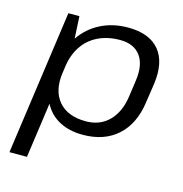

<svg xmlns="http://www.w3.org/2000/svg" viewBox="-107 -646 882 925"><g transform="rotate(15 333.5 -184.0)"><path d="M340.7 7.9Q266.6 7.9 215 -23.5Q163.4 -54.8 140.6 -112Q117.8 -169.1 127.9 -246.8L135.3 -298.4Q146.5 -375.3 185.2 -431.2Q223.9 -487 284.4 -517.5Q345 -547.9 420.3 -547.9Q526.4 -547.9 576 -488.1Q625.5 -428.3 610 -317.6L595.9 -222.4Q580.4 -111.7 514 -51.9Q447.5 7.9 340.7 7.9ZM123.1 -540H178.2L187 -371.6L109.4 180H22.1ZM338.3 -58.7Q408.6 -58.7 453.5 -103.8Q498.3 -149 509.5 -228.6L520.9 -309.2Q532.8 -390.5 500.1 -435.3Q467.5 -480 398.2 -480Q336.9 -480 289.2 -457Q241.5 -434 212.4 -390.6Q183.3 -347.3 174.9 -286.6L170.5 -255.7Q157.6 -164.6 202.5 -111.6Q247.3 -58.7 338.3 -58.7Z"/></g></svg>

Font: Pathway Extreme 8pt Thin 12pt
Style: Italic
Weight: 100
Italic angle: -8°
Version: Version 1.001;gftools[0.9.26]